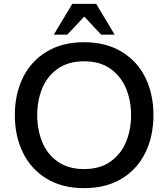

<svg xmlns="http://www.w3.org/2000/svg" viewBox="-20 -964 873 996"><path d="M57 -367Q57 -476 99 -561.5Q141 -647 222 -696Q303 -745 416 -745Q529 -745 610.5 -696Q692 -647 734 -561.5Q776 -476 776 -367Q776 -258 734 -172Q692 -86 611 -37Q530 12 416 12Q303 12 222 -37Q141 -86 99 -172Q57 -258 57 -367ZM660 -367Q660 -441 634 -504.5Q608 -568 553.5 -607Q499 -646 416 -646Q334 -646 279 -607Q224 -568 198.5 -504.5Q173 -441 173 -367Q173 -292 198.5 -228.5Q224 -165 279 -126Q334 -87 416 -87Q499 -87 553.5 -126Q608 -165 634 -228.5Q660 -292 660 -367ZM479 -944 575 -784H505L417 -878L329 -784H259L355 -944Z"/></svg>

Font: Shippori Antique
Style: Regular
Weight: 400
Designer: FONTDASU
Foundry: FONTDASU / Google Inc. / but / Adobe
Version: Version 2.001